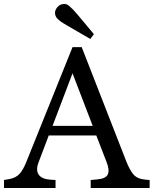

<svg xmlns="http://www.w3.org/2000/svg" viewBox="-20 -941 769 961"><path d="M0 0V-40L28 -45Q60 -51 78 -71Q96 -91 112 -131L343 -705H389L613 -131Q629 -91 647.5 -68.5Q666 -46 706 -42L729 -40V0H434V-40L467 -43Q511 -47 520 -69Q529 -91 513 -131L462 -263H224L174 -131Q158 -91 173 -68Q188 -45 229 -42L258 -40V0ZM243 -311H444L343 -574ZM432 -746 320 -811Q307 -819 295 -826Q283 -833 272 -843Q257 -856 255.5 -873Q254 -890 267 -905Q279 -919 296.5 -921Q314 -923 328 -910Q339 -900 348.5 -890Q358 -880 368 -868L450 -770Z"/></svg>

Font: Hedvig Letters Serif 12pt
Style: Regular
Weight: 400
Designer: Alexander Örn & Tor Weibull
Foundry: Kanon Foundry
Version: Version 1.000; ttfautohint (v1.8.4.7-5d5b)